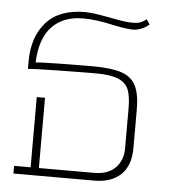

<svg xmlns="http://www.w3.org/2000/svg" viewBox="-45 -606 581 648"><g transform="rotate(5 245.0 -282.0)"><path d="M24 -26H80V-264H108V-26H295Q342 -26 367 -51.5Q392 -77 392 -117V-252Q392 -294 383 -316.5Q374 -339 348 -350Q322 -361 271 -361Q224 -361 139 -359.5Q54 -358 42 -356V-381Q42 -464 86 -514Q130 -564 218 -564Q236 -564 264 -559.5Q292 -555 301 -553Q354 -542 380 -542Q395 -542 404.5 -545Q414 -548 427 -558L438 -541Q427 -531 412 -525Q397 -519 384 -519Q362 -519 319 -528Q259 -542 213 -542Q146 -542 107.5 -501.5Q69 -461 66 -380Q81 -382 149 -383Q217 -384 258 -384Q322 -384 356.5 -372.5Q391 -361 405.5 -332.5Q420 -304 420 -252V-121Q420 -61 387.5 -30.5Q355 0 299 0H24Z"/></g></svg>

Font: Trirong Thin
Style: Regular
Weight: 250
Designer: Katatrad Team
Foundry: CadsonDemak
Version: Version 1.001